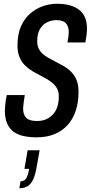

<svg xmlns="http://www.w3.org/2000/svg" viewBox="-20 -719 483 1022"><path d="M176 12Q138 12 107 5.5Q76 -1 53.5 -17Q31 -33 18.5 -60.5Q6 -88 6 -130Q6 -144 8.5 -166.5Q11 -189 16 -213H112Q108 -190 106 -173.5Q104 -157 103 -143Q103 -119 111 -103.5Q119 -88 135.5 -81.5Q152 -75 178 -75Q203 -75 223 -83Q243 -91 259.5 -107.5Q276 -124 284.5 -148.5Q293 -173 293 -207Q293 -229 285 -245Q277 -261 263.5 -273.5Q250 -286 233 -296Q216 -306 197 -316Q175 -327 153 -340Q131 -353 113 -371Q95 -389 84 -414.5Q73 -440 73 -477Q73 -537 92 -579.5Q111 -622 142 -648Q173 -674 209.5 -686.5Q246 -699 282 -699Q319 -699 348.5 -691.5Q378 -684 399.5 -668Q421 -652 432 -627Q443 -602 443 -566Q443 -553 441 -535.5Q439 -518 434 -493H339Q343 -515 344.5 -527Q346 -539 346 -547Q346 -579 330.5 -595.5Q315 -612 279 -612Q257 -612 233 -601.5Q209 -591 193.5 -566Q178 -541 178 -499Q178 -477 186 -460.5Q194 -444 207 -432.5Q220 -421 237 -411.5Q254 -402 273 -392Q295 -381 317 -368.5Q339 -356 358 -337.5Q377 -319 387.5 -293Q398 -267 398 -230Q398 -174 383 -129Q368 -84 339 -52.5Q310 -21 269 -4.5Q228 12 176 12ZM83 283 89 246Q109 246 119 231Q129 216 135 180H110L127 81H191L176 165Q169 208 157.5 234Q146 260 128 271.5Q110 283 83 283Z"/></svg>

Font: Archivo ExtraCondensed Medium
Style: Italic
Weight: 500
Width: 2
Italic angle: -10°
Designer: Hector Gatti
Foundry: Omnibus-Type
Version: Version 2.001